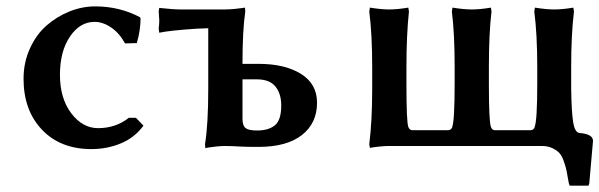

<svg xmlns="http://www.w3.org/2000/svg" viewBox="-20 -460 1889 605"><path d="M277.8 -391.1Q231.9 -391.1 200.4 -344.7Q168.9 -298.3 168.9 -224.1Q168.9 -149.9 204.6 -103Q240.2 -56.2 289.1 -56.2Q344.7 -56.2 386.2 -88.9H408.2L432.1 -64Q403.8 -25.9 360.6 -8.1Q317.4 9.8 268.1 9.8Q170.4 9.8 112.3 -51.3Q54.2 -112.3 54.2 -211.9Q54.2 -262.7 74 -306.6Q93.8 -350.6 126.2 -379.2Q158.7 -407.7 198.7 -423.8Q238.8 -439.9 279.8 -439.9Q356.4 -439.9 420.9 -405.8L422.9 -402.8Q422.9 -365.2 411.1 -324.2L374 -323.2Q356 -356 330.1 -373.5Q304.2 -391.1 277.8 -391.1Z M549.8 -430.2H687Q700.2 -430.2 716.6 -431.6Q732.9 -433.1 742.7 -434.6L752 -436L752.9 -423.8Q744.1 -364.7 744.1 -258.8H794.9Q877.4 -258.8 928.2 -227.3Q979 -195.8 979 -136.2Q979 -71.8 931.2 -34.4Q883.3 2.9 794.9 2.9Q757.3 2.9 742.2 2Q708 0 689.9 0Q676.8 0 660.9 1.7Q645 3.4 636.2 4.9L627 6.8L626 -5.9Q636.2 -67.9 636.2 -180.2V-371.1Q598.6 -370.1 560.1 -366.7Q521.5 -363.3 501.5 -360.4L481.9 -356.9L480 -369.1Q481.9 -384.8 481.9 -396Q481.9 -398.4 480 -424.8L481.9 -435.1Q524.9 -430.2 549.8 -430.2ZM866.2 -127.9Q866.2 -164.6 847.9 -187.3Q829.6 -210 789.1 -210H744.1V-85.9Q744.1 -64 753.9 -56.4Q763.7 -48.8 790 -48.8Q826.2 -48.8 846.2 -65.2Q866.2 -81.5 866.2 -127.9Z M1278.8 -49.8H1392.6Q1400.9 -49.8 1405.8 -60.1H1404.8Q1412.6 -77.1 1412.6 -200.2V-249Q1412.6 -355.5 1403.8 -423.8L1405.8 -436Q1441.4 -430.2 1466.8 -430.2Q1492.7 -430.2 1526.9 -436L1528.8 -423.8Q1520.5 -355.5 1520.5 -249V-194.8Q1520.5 -77.6 1526.9 -60.1Q1530.8 -49.8 1538.6 -49.8H1652.8Q1660.6 -49.8 1665.5 -60.1H1664.6Q1672.9 -79.1 1672.9 -195.8V-249Q1672.9 -351.6 1663.6 -423.8L1665.5 -436Q1701.2 -430.2 1726.6 -430.2Q1752.4 -430.2 1786.6 -436L1788.6 -423.8Q1779.8 -351.6 1779.8 -249V-181.2Q1780.8 -107.4 1786.1 -75Q1791.5 -42.5 1805.7 -41Q1848.6 -37.6 1848.6 -16.1L1836.9 117.2Q1836.9 118.2 1835.7 121.3Q1834.5 124.5 1834.5 125H1774.9L1772.5 117.2V118.2Q1768.1 92.8 1765.4 78.9Q1762.7 64.9 1756.3 47.4Q1750 29.8 1741.7 21.2Q1733.4 12.7 1719.5 6.3Q1705.6 0 1686.5 0H1206.5Q1181.2 0 1145.5 5.9L1143.6 -5.9Q1152.8 -78.1 1152.8 -181.2V-249Q1152.8 -351.6 1143.6 -423.8L1145.5 -436Q1181.6 -430.2 1206.5 -430.2Q1231.9 -430.2 1266.6 -436L1268.6 -423.8Q1260.7 -349.1 1260.7 -249V-194.8Q1260.7 -76.2 1266.6 -60.1Q1270.5 -49.8 1278.8 -49.8Z"/></svg>

Font: Linear Smooth
Style: Bold
Weight: 700
Designer: Philipp H. Poll, Flanker
Foundry: Philipp H. Poll, reworked by Flanker
Version: Version 1.061 | FøM Fix